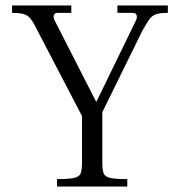

<svg xmlns="http://www.w3.org/2000/svg" viewBox="-20 -680 651 700"><path d="M188 0V-27Q232 -27 251 -31.5Q270 -36 274.5 -49Q279 -62 279 -89V-257L108 -585Q98 -605 88 -615.5Q78 -626 63.5 -629.5Q49 -633 24 -633V-660H240V-633H190Q180 -633 176.5 -625Q173 -617 180 -604L330 -310H332L474 -602Q479 -611 479 -618Q479 -625 475.5 -629Q472 -633 463 -633H408V-660H592V-633Q563 -633 548.5 -628Q534 -623 524.5 -609.5Q515 -596 500 -570L353 -271V-89Q353 -62 357.5 -49Q362 -36 381 -31.5Q400 -27 444 -27V0Z"/></svg>

Font: Frank Ruhl Libre Light
Style: Regular
Weight: 300
Designer: Yanek Iontef
Foundry: Fontef
Version: Version 6.003;gftools[0.9.30]